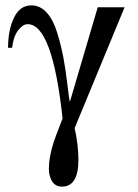

<svg xmlns="http://www.w3.org/2000/svg" viewBox="-20 -477 514 715"><path d="M444 -450 258 0Q272 63 272 118Q272 218 211 218Q187 218 174.5 199Q162 180 162 150Q162 109 180 52Q181 47 213 -36Q175 -387 83 -387Q65 -387 47.5 -364Q30 -341 25 -299H10Q10 -365 32 -411Q54 -457 97 -457Q130 -457 154.5 -429.5Q179 -402 193.5 -353.5Q208 -305 216 -263Q224 -221 230.5 -166Q237 -111 240 -97L344 -450Z"/></svg>

Font: STIX MathJax Main
Style: Regular
Weight: 400
Designer: MicroPress Inc., with final additions and corrections provided by Coen Hoffman, Elsevier (retired)
Version: Version 1.1.1